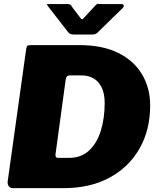

<svg xmlns="http://www.w3.org/2000/svg" viewBox="-20 -976 811 996"><path d="M48 0Q33 0 25.5 -10Q18 -20 20 -36L116 -723Q118 -735 122.5 -738.5Q127 -742 141 -742H391Q512 -742 593.5 -701.5Q675 -661 717 -590Q759 -519 759 -429Q759 -301 703 -204Q647 -107 546.5 -53.5Q446 0 311 0H48ZM338 -157Q402 -157 443 -196Q484 -235 503.5 -299.5Q523 -364 523 -442Q523 -489 508 -521Q493 -553 466 -569Q439 -585 401 -585H342Q324 -585 321 -565L268 -176Q267 -167 270 -162Q273 -157 281 -157ZM477 -950Q484 -957 489 -956Q494 -955 503 -955H608Q619 -955 621.5 -948.5Q624 -942 615 -933L485 -806Q479 -801 473.5 -799Q468 -797 457 -797H362Q348 -797 340 -803Q332 -809 328 -816L231 -941Q226 -949 223.5 -952Q221 -955 230 -955H329Q339 -955 344.5 -952Q350 -949 353 -941L394 -887Q404 -872 410 -877.5Q416 -883 427 -896L477 -950Z"/></svg>

Font: Libre Franklin Thin Black
Style: Italic
Weight: 900
Italic angle: -8°
Version: Version 2.000